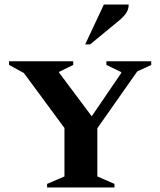

<svg xmlns="http://www.w3.org/2000/svg" viewBox="-20 -832 711 852"><path d="M189 0V-16L266 -49V-264L86 -508L20 -544V-560H305V-544L242 -513V-510L387 -316L518 -508V-512L452 -544V-560H651V-544L589 -515L412 -263V-49L488 -16V0ZM358 -635 441 -812H551Q551 -793 542 -777.5Q533 -762 511 -743L380 -635Z"/></svg>

Font: Spectral SC
Style: Bold
Weight: 700
Designer: Jean-Baptiste Levee
Foundry: Production Type
Version: Version 2.001